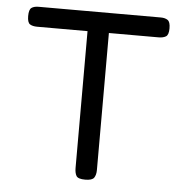

<svg xmlns="http://www.w3.org/2000/svg" viewBox="-51 -737 766 797"><g transform="rotate(5 332.0 -339.0)"><path d="M587 -688Q605 -688 616 -680.5Q627 -673 627 -646Q627 -619 615.5 -612Q604 -605 585 -605H378V-34Q378 -14 370 -2Q362 10 333 10Q303 10 296 -2Q289 -14 289 -35V-605H79Q60 -605 49 -612Q38 -619 38 -646Q38 -673 48.5 -680.5Q59 -688 78 -688Z"/></g></svg>

Font: Fredoka
Style: Regular
Weight: 400
Designer: Ben Nathan
Foundry: Milena B. Brandão, Ben Nathan
Version: Version 2.001